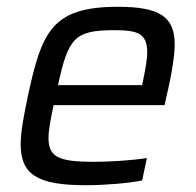

<svg xmlns="http://www.w3.org/2000/svg" viewBox="-20 -538 577 566"><path d="M233 8C290 8 360 2 399 -6L413 -72C367 -65 302 -61 257 -61C155 -61 123 -74 123 -131C123 -154 129 -186 138 -228H465L471 -255C486 -317 495 -375 495 -406C495 -486 455 -518 328 -518C132 -518 103 -444 62 -254C50 -196 41 -150 41 -113C41 -24 89 8 233 8ZM399 -287H151C181 -425 199 -449 316 -449C384 -449 414 -441 414 -384C414 -364 409 -336 402 -302Z"/></svg>

Font: Saira UNSAM
Style: Italic
Weight: 400
Italic angle: -12°
Designer: Hector Gatti with collaboration of the Omnibus-Type team
Foundry: Omnibus-Type
Version: Version 0.072;PS 000.072;hotconv 1.0.88;makeotf.lib2.5.64775